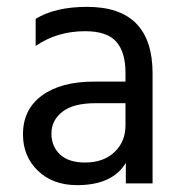

<svg xmlns="http://www.w3.org/2000/svg" viewBox="-20 -535 532 560"><path d="M228 -61Q282 -61 314 -91.5Q346 -122 346 -169V-234H258Q194 -234 162 -209Q130 -184 130 -146Q130 -108 155 -84.5Q180 -61 228 -61ZM347 -60Q308 5 205 5Q134 5 90.5 -37Q47 -79 47 -143Q47 -216 102.5 -256.5Q158 -297 254 -297H346V-323Q346 -383 319 -413.5Q292 -444 228 -444Q147 -444 84 -401V-480Q141 -515 234 -515Q425 -515 425 -321V0H347Z"/></svg>

Font: Hind Guntur
Style: Regular
Weight: 400
Version: Version 1.000;PS 1.0;hotconv 1.0.86;makeotf.lib2.5.63406; tt